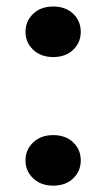

<svg xmlns="http://www.w3.org/2000/svg" viewBox="-20 -567 331 592"><path d="M58.6 -72.3Q58.6 -105.5 82.3 -127.9Q106 -150.4 144 -150.4Q182.6 -150.4 205.8 -127.9Q229 -105.5 229 -72.3Q229 -39.6 205.8 -17.1Q182.6 5.4 144 5.4Q106 5.4 82.3 -17.1Q58.6 -39.6 58.6 -72.3ZM58.6 -468.8Q58.6 -502 82.3 -524.4Q106 -546.9 144 -546.9Q182.6 -546.9 205.8 -524.4Q229 -502 229 -468.8Q229 -436 205.8 -413.6Q182.6 -391.1 144 -391.1Q106 -391.1 82.3 -413.6Q58.6 -436 58.6 -468.8Z"/></svg>

Font: Roboto ExtraBold
Style: Regular
Weight: 800
Designer: Christian Robertson
Foundry: Google
Version: Version 3.009; 2024